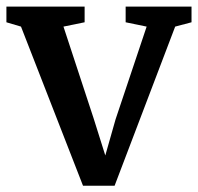

<svg xmlns="http://www.w3.org/2000/svg" viewBox="-24 -572 618 599"><path d="M235 7.5 41.5 -489 -4 -502.5V-551.5H240V-502.5L174 -489L268 -203L304.5 -87L336.5 -199.5L433.5 -489L368 -502.5V-551.5H573.5V-502.5L522.5 -489L333.5 7.5Z"/></svg>

Font: Merriweather 28pt SemiBold
Style: Regular
Weight: 600
Version: Version 2.100